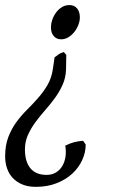

<svg xmlns="http://www.w3.org/2000/svg" viewBox="-28 -474 445 753"><path d="M171.9 -366.2Q171.9 -380.9 177 -396.2Q182.1 -411.6 191.7 -424.6Q201.2 -437.5 214.4 -445.8Q227.5 -454.1 244.1 -454.1Q263.7 -454.1 274.4 -440.9Q285.2 -427.7 285.2 -405.8Q285.2 -392.1 279.5 -377Q273.9 -361.8 263.9 -349.1Q253.9 -336.4 240.5 -328.1Q227.1 -319.8 211.9 -319.8Q193.8 -319.8 182.9 -332.3Q171.9 -344.7 171.9 -366.2ZM308.1 92.8Q308.1 124 294.4 153.8Q280.8 183.6 255.4 207Q230 230.5 193.8 244.6Q157.7 258.8 112.8 258.8Q82 258.8 59.3 249.3Q36.6 239.7 21.7 223.6Q6.8 207.5 -0.5 185.8Q-7.8 164.1 -7.8 139.2Q-7.8 96.2 4.6 63.7Q17.1 31.2 36.1 5.1Q55.2 -21 77.9 -43.5Q100.6 -65.9 121.3 -89.6Q142.1 -113.3 158 -140.1Q173.8 -167 179.2 -202.1L186 -249Q195.3 -256.3 202.4 -261.2Q209.5 -266.1 222.2 -270L231.9 -258.8L231 -202.1Q230 -169.4 217.8 -142.1Q205.6 -114.7 187.5 -89.8Q169.4 -64.9 148.9 -41.7Q128.4 -18.6 110.8 5.4Q93.3 29.3 81.5 55.4Q69.8 81.5 69.8 111.8Q69.8 160.2 91.3 186Q112.8 211.9 154.8 211.9Q175.3 211.9 190.9 202.6Q206.5 193.4 216.1 177.5Q225.6 161.6 228.8 140.9Q231.9 120.1 228 97.2Q238.3 92.3 246.3 89.1Q254.4 85.9 262.5 83.7Q270.5 81.5 279.1 80.3Q287.6 79.1 297.9 78.1Z"/></svg>

Font: Gentium Plus Viet
Style: Italic
Weight: 400
Italic angle: -8°
Designer: J. Victor Gaultney, Annie Olsen, Iska Routamaa, Becca Hirsbrunner
Foundry: SIL International
Version: Version 5.000